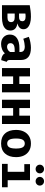

<svg xmlns="http://www.w3.org/2000/svg" viewBox="1408 -2266 875 3732"><g transform="rotate(90 1846.0 -399.5)"><path d="M305.6 -562.6Q375.9 -562.6 430.5 -546.2Q485.1 -529.7 516.4 -497.7Q547.7 -465.6 547.7 -417.4Q547.7 -370.8 516.9 -341.8Q486.2 -312.8 434.4 -299.5Q501.5 -290.3 537.2 -255.4Q572.8 -220.5 572.8 -164.1Q572.8 -104.6 539 -68.5Q505.1 -32.3 448.5 -16.2Q391.8 0 322.1 0H81V-539.5Q139 -549.7 192.3 -556.2Q245.6 -562.6 305.6 -562.6ZM303.6 -459Q285.6 -459 270.8 -458.2Q255.9 -457.4 243.1 -454.9V-331.8H311.8Q391.8 -331.8 391.8 -394.9Q391.8 -459 303.6 -459ZM243.1 -106.7H317.4Q409.2 -106.7 409.2 -176.9Q409.2 -210.3 387.2 -228.7Q365.1 -247.2 321 -247.2H243.1Z M1145.6 -156.9Q1145.6 -126.2 1154.1 -112.3Q1162.6 -98.5 1181.5 -91.3L1148.2 15.4Q1100 10.8 1066.9 -5.9Q1033.8 -22.6 1014.9 -56.4Q983.6 -19 934.9 -0.8Q886.2 17.4 835.4 17.4Q751.3 17.4 701.3 -30.5Q651.3 -78.5 651.3 -153.8Q651.3 -242.6 720.8 -290.8Q790.3 -339 916.4 -339H989.7V-359.5Q989.7 -443.1 882.1 -443.1Q855.9 -443.1 814.9 -435.6Q773.8 -428.2 732.8 -414.4L695.4 -522.1Q748.2 -542.1 805.4 -552.3Q862.6 -562.6 907.7 -562.6Q1029.2 -562.6 1087.4 -513.1Q1145.6 -463.6 1145.6 -370.3ZM891.3 -98.5Q917.4 -98.5 946.2 -114.1Q974.9 -129.7 989.7 -158.5V-246.7H949.7Q882.1 -246.7 850.3 -225.9Q818.5 -205.1 818.5 -165.1Q818.5 -133.8 837.7 -116.2Q856.9 -98.5 891.3 -98.5Z M1612.3 0V-216.9H1464.6V0H1302.6V-544.6H1464.6V-336.9H1612.3V-544.6H1774.4V0Z M2227.7 0V-216.9H2080V0H1917.9V-544.6H2080V-336.9H2227.7V-544.6H2389.7V0Z M2769.2 -562.6Q2853.3 -562.6 2912.3 -526.7Q2971.3 -490.8 3002.6 -425.9Q3033.8 -361 3033.8 -273.8Q3033.8 -137.4 2964.1 -60Q2894.4 17.4 2769.2 17.4Q2644.1 17.4 2574.4 -59Q2504.6 -135.4 2504.6 -272.8Q2504.6 -359.5 2536.2 -424.6Q2567.7 -489.7 2626.9 -526.2Q2686.2 -562.6 2769.2 -562.6ZM2769.2 -443.1Q2719.5 -443.1 2695.6 -402.3Q2671.8 -361.5 2671.8 -272.8Q2671.8 -182.6 2695.6 -142.1Q2719.5 -101.5 2769.2 -101.5Q2819 -101.5 2842.8 -142.1Q2866.7 -182.6 2866.7 -273.8Q2866.7 -362.1 2842.8 -402.6Q2819 -443.1 2769.2 -443.1Z M3481.5 -544.6V-110.8H3620V0H3165.1V-110.8H3319.5V-433.8H3170.3V-544.6ZM3265.1 -653.8Q3229.7 -653.8 3205.1 -677.4Q3180.5 -701 3180.5 -735.9Q3180.5 -770.3 3205.1 -793.8Q3229.7 -817.4 3265.1 -817.4Q3301 -817.4 3325.1 -793.8Q3349.2 -770.3 3349.2 -735.9Q3349.2 -701 3325.1 -677.4Q3301 -653.8 3265.1 -653.8ZM3502.1 -653.8Q3467.7 -653.8 3442.8 -677.4Q3417.9 -701 3417.9 -735.9Q3417.9 -770.3 3442.8 -793.8Q3467.7 -817.4 3502.1 -817.4Q3537.9 -817.4 3562.3 -793.8Q3586.7 -770.3 3586.7 -735.9Q3586.7 -701 3562.3 -677.4Q3537.9 -653.8 3502.1 -653.8Z"/></g></svg>

Font: FiraCode Nerd Font Mono
Style: Bold
Weight: 700
Monospace: yes
Designer: Carrois Corporate, Edenspiekermann AG, Nikita Prokopov
Foundry: Carrois Corporate, Edenspiekermann AG, Nikita Prokopov
Version: Version 6.002;Nerd Fonts 3.3.0